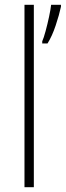

<svg xmlns="http://www.w3.org/2000/svg" viewBox="-20 -780 274 800"><path d="M121 0H82V-760H121ZM234 -752Q227 -719 212 -674Q197 -629 178 -599H156V-608Q162 -621 170 -650.5Q178 -680 184.5 -710.5Q191 -741 193 -760H234Z"/></svg>

Font: Noto Sans Arabic UI SmCn XLt
Style: Regular
Weight: 200
Width: 4
Designer: Monotype Design Team, Nadine Chahine and Nizar Qandah
Foundry: Monotype Imaging Inc.
Version: Version 2.010; ttfautohint (v1.8.4.7-5d5b)